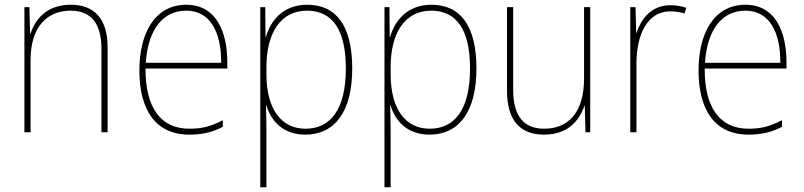

<svg xmlns="http://www.w3.org/2000/svg" viewBox="-20 -558 3393 810"><path d="M278 -538C178 -538 128 -477 109 -416H107L104 -528H83V0H109V-305C109 -446 180 -513 278 -513C359 -513 408 -465 408 -352V0H434V-357C434 -481 377 -538 278 -538Z M766 -538C632 -538 568 -416 568 -261C568 -100 632 10 779 10C835 10 878 -1 920 -23V-51C868 -24 832 -15 779 -15C657 -15 593 -105 594 -269H939V-295C939 -427 890 -538 766 -538ZM766 -513C868 -513 914 -420 913 -293H595C605 -438 670 -513 766 -513Z M1276 -538C1175 -538 1122 -472 1102 -403H1100L1099 -528H1078V232H1104V-4C1104 -42 1103 -80 1102 -113H1104C1123 -49 1173 10 1268 10C1391 10 1466 -85 1466 -269C1466 -447 1400 -538 1276 -538ZM1275 -513C1384 -513 1439 -430 1439 -269C1439 -93 1372 -15 1269 -15C1169 -15 1104 -94 1104 -246V-275C1104 -419 1164 -513 1275 -513Z M1800 -538C1699 -538 1646 -472 1626 -403H1624L1623 -528H1602V232H1628V-4C1628 -42 1627 -80 1626 -113H1628C1647 -49 1697 10 1792 10C1915 10 1990 -85 1990 -269C1990 -447 1924 -538 1800 -538ZM1799 -513C1908 -513 1963 -430 1963 -269C1963 -93 1896 -15 1793 -15C1693 -15 1628 -94 1628 -246V-275C1628 -419 1688 -513 1799 -513Z M2470 -528H2444V-227C2444 -82 2376 -15 2276 -15C2192 -15 2145 -65 2145 -179V-528H2119V-174C2119 -53 2172 10 2275 10C2377 10 2425 -51 2445 -111H2447L2450 0H2470Z M2807 -536C2729 -536 2684 -478 2666 -420H2664L2661 -528H2639V0H2665V-290C2665 -410 2710 -510 2807 -510C2831 -510 2850 -507 2868 -501L2875 -525C2855 -532 2832 -536 2807 -536Z M3125 -538C2991 -538 2927 -416 2927 -261C2927 -100 2991 10 3138 10C3194 10 3237 -1 3279 -23V-51C3227 -24 3191 -15 3138 -15C3016 -15 2952 -105 2953 -269H3298V-295C3298 -427 3249 -538 3125 -538ZM3125 -513C3227 -513 3273 -420 3272 -293H2954C2964 -438 3029 -513 3125 -513Z"/></svg>

Font: Noto Sans Gujarati SemiCondensed Thin
Style: Regular
Weight: 100
Width: 4
Designer: Jelle Bosma - Monotype Design Team, Universal Thirst
Foundry: Monotype Imaging Inc.
Version: Version 2.106